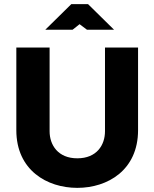

<svg xmlns="http://www.w3.org/2000/svg" viewBox="-20 -900 747 929"><path d="M59 -670V-270C59 -77 207 9 354 9C501 9 648 -77 648 -270V-670H488V-265C488 -198 448 -134 354 -134C261 -134 220 -198 220 -265V-670ZM199 -756H331L365 -783L401 -756H532L406 -880H325Z"/></svg>

Font: LT Wave Alt Black
Style: Regular
Weight: 900
Designer: Daniel Lyons
Version: Version 2.5 (Glyphs App)